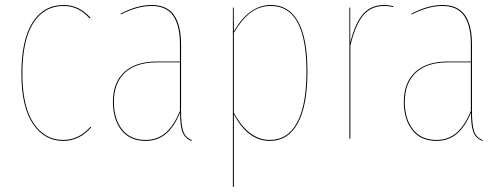

<svg xmlns="http://www.w3.org/2000/svg" viewBox="-20 -547 1986 758"><path d="M231.4 -527.3Q292.5 -527.3 336.9 -477.1L333.5 -474.6Q290.5 -523.4 231.4 -523.4Q153.8 -523.4 111.1 -455.6Q68.4 -387.7 68.4 -255.9Q68.4 -127 112.5 -60.8Q156.7 5.4 229.5 5.4Q291.5 5.4 336.9 -46.4L339.8 -43.9Q293.5 9.3 229.5 9.3Q155.3 9.3 109.9 -58.1Q64.5 -125.5 64.5 -255.9Q64.5 -389.2 108.4 -458.3Q152.3 -527.3 231.4 -527.3Z M694.8 -108.4Q694.8 -53.2 703.6 -28.3Q712.4 -3.4 737.3 5.9L735.8 9.3Q710 -1 700.4 -25.4Q690.9 -49.8 690.9 -102.5Q668.5 -46.9 635.3 -18.8Q602.1 9.3 554.2 9.3Q492.7 9.3 459.2 -33.2Q425.8 -75.7 425.8 -145Q425.8 -221.2 470.9 -262.7Q516.1 -304.2 599.1 -304.2H690.4V-372.6Q690.4 -445.8 663.8 -484.6Q637.2 -523.4 577.6 -523.4Q522.5 -523.4 456.5 -489.7L456.1 -493.2Q521.5 -527.3 577.6 -527.3Q639.2 -527.3 667 -487.5Q694.8 -447.8 694.8 -372.6ZM554.2 5.4Q602.1 5.4 634.8 -23.4Q667.5 -52.2 690.4 -109.4V-300.8H599.6Q517.6 -300.8 473.6 -260.3Q429.7 -219.7 429.7 -145Q429.7 -77.1 462.2 -35.9Q494.6 5.4 554.2 5.4Z M1049.3 -527.3Q1120.6 -527.3 1157.2 -461.4Q1193.8 -395.5 1193.8 -264.2Q1193.8 -130.9 1155.8 -60.8Q1117.7 9.3 1044.9 9.3Q959 9.3 903.3 -95.7V190.4H899.4V-517.1H902.8L903.3 -423.3Q963.9 -527.3 1049.3 -527.3ZM1044.9 5.4Q1116.2 5.4 1153.1 -63.5Q1189.9 -132.3 1189.9 -264.2Q1189.9 -523.4 1049.3 -523.4Q1003.4 -523.4 968.5 -496.3Q933.6 -469.2 903.3 -418V-101.6Q961.4 5.4 1044.9 5.4Z M1496.6 -527.3Q1515.6 -527.3 1533.7 -522L1533.2 -518.6Q1516.1 -523.4 1496.6 -523.4Q1445.8 -523.4 1414.8 -487.5Q1383.8 -451.7 1363.3 -367.2V0H1359.4V-517.1H1362.8V-378.9Q1382.8 -458 1414.3 -492.7Q1445.8 -527.3 1496.6 -527.3Z M1843.3 -108.4Q1843.3 -53.2 1852.1 -28.3Q1860.8 -3.4 1885.7 5.9L1884.3 9.3Q1858.4 -1 1848.9 -25.4Q1839.4 -49.8 1839.4 -102.5Q1816.9 -46.9 1783.7 -18.8Q1750.5 9.3 1702.6 9.3Q1641.1 9.3 1607.7 -33.2Q1574.2 -75.7 1574.2 -145Q1574.2 -221.2 1619.4 -262.7Q1664.6 -304.2 1747.6 -304.2H1838.9V-372.6Q1838.9 -445.8 1812.3 -484.6Q1785.6 -523.4 1726.1 -523.4Q1670.9 -523.4 1605 -489.7L1604.5 -493.2Q1669.9 -527.3 1726.1 -527.3Q1787.6 -527.3 1815.4 -487.5Q1843.3 -447.8 1843.3 -372.6ZM1702.6 5.4Q1750.5 5.4 1783.2 -23.4Q1815.9 -52.2 1838.9 -109.4V-300.8H1748Q1666 -300.8 1622.1 -260.3Q1578.1 -219.7 1578.1 -145Q1578.1 -77.1 1610.6 -35.9Q1643.1 5.4 1702.6 5.4Z"/></svg>

Font: Fira Sans Compressed Four
Style: Regular
Weight: 100
Width: 1
Designer: Carrois Corporate & Edenspiekermann AG
Foundry: Carrois Corporate GbR & Edenspiekermann AG
Version: Version 4.203;PS 004.203;hotconv 1.0.88;makeotf.lib2.5.64775